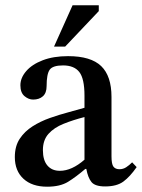

<svg xmlns="http://www.w3.org/2000/svg" viewBox="-20 -697 536 725"><path d="M158 8Q101 8 68.5 -22Q36 -52 36 -104Q36 -145 54.5 -173Q73 -201 103 -220Q133 -239 168.5 -251.5Q204 -264 238 -273Q272 -282 299 -290V-336Q299 -400 279.5 -425Q260 -450 218 -450Q179 -450 167.5 -433.5Q156 -417 156 -372Q156 -346 142 -333.5Q128 -321 105 -321Q88 -321 72.5 -334Q57 -347 57 -375Q57 -403 79 -428.5Q101 -454 141.5 -469.5Q182 -485 237 -485Q323 -485 362 -447.5Q401 -410 401 -331V-107Q401 -77 408.5 -67.5Q416 -58 431 -58Q445 -58 456.5 -65.5Q468 -73 479 -84L496 -66Q471 -30 446 -11.5Q421 7 377 7Q339 7 325.5 -9.5Q312 -26 306 -59H302Q267 -29 237 -10.5Q207 8 158 8ZM299 -94V-255Q256 -244 220 -229.5Q184 -215 163 -191.5Q142 -168 142 -130Q142 -92 159 -72Q176 -52 206 -52Q251 -52 299 -94ZM226 -521H184L254 -677H353V-655Z"/></svg>

Font: STIX Two Text Medium
Style: Regular
Weight: 500
Designer: Ross Mills, John Hudson & Paul Hanslow, Tiro Typeworks Ltd; with prior portions MicroPress Inc., and Coen Hoffman.
Foundry: Tiro Typeworks Ltd
Version: Version 2.13 b171